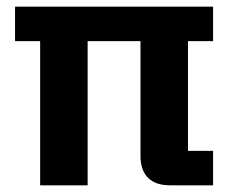

<svg xmlns="http://www.w3.org/2000/svg" viewBox="-20 -554 696 574"><path d="M400 -88V-431H242V0H100V-431H25V-534H617V-431H542V-103H617V0H488Q445 0 422.5 -22.5Q400 -45 400 -88Z"/></svg>

Font: Mozilla Headline BETA
Style: Bold
Weight: 700
Designer: Studio DRAMA
Foundry: Studio DRAMA
Version: Version 0.100